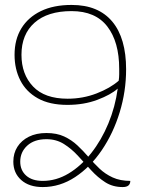

<svg xmlns="http://www.w3.org/2000/svg" viewBox="-20 -748 575 778"><path d="M254 -348Q316 -348 371.5 -369.5Q427 -391 461 -421Q463 -435 463 -447Q463 -459 463 -469Q463 -578 415 -640.5Q367 -703 270 -703Q173 -703 120 -656Q67 -609 67 -526Q67 -447 114 -397.5Q161 -348 254 -348ZM457 -389Q429 -364 374.5 -343.5Q320 -323 253 -323Q181 -323 133.5 -349.5Q86 -376 62.5 -422Q39 -468 39 -526Q39 -588 66.5 -633Q94 -678 145.5 -703Q197 -728 270 -728Q325 -728 366 -711Q407 -694 435 -660.5Q463 -627 477 -578.5Q491 -530 491 -467Q491 -378 465 -293Q439 -208 392.5 -139.5Q346 -71 284.5 -30.5Q223 10 153 10Q98 10 66 -18.5Q34 -47 34 -93Q34 -127 50.5 -153Q67 -179 97 -194Q127 -209 168 -209Q210 -209 240 -195Q270 -181 293.5 -159Q317 -137 338.5 -112Q360 -87 383 -65Q406 -43 436.5 -29Q467 -15 508 -15Q508 -3 500.5 3.5Q493 10 477 10Q437 10 406.5 -9.5Q376 -29 349.5 -58Q323 -87 296.5 -116Q270 -145 239 -164.5Q208 -184 168 -184Q119 -184 90.5 -158Q62 -132 62 -93Q62 -58 86 -36.5Q110 -15 153 -15Q208 -15 258 -45Q308 -75 349.5 -127.5Q391 -180 419 -247.5Q447 -315 457 -389Z"/></svg>

Font: Noto Serif Armenian Thin
Style: Regular
Weight: 250
Version: Version 2.007